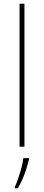

<svg xmlns="http://www.w3.org/2000/svg" viewBox="-20 -780 232 1021"><path d="M110 0H84V-760H110ZM134 68Q128 93 119.5 119.5Q111 146 100 171.5Q89 197 75 221H59V214Q67 197 76.5 169Q86 141 94 111.5Q102 82 104 61H134Z"/></svg>

Font: Noto Sans Khmer SemiCondensed Thin
Style: Regular
Weight: 250
Width: 4
Designer: Danh Hong and the Monotype Design Team
Foundry: Monotype Imaging Inc.
Version: Version 2.004